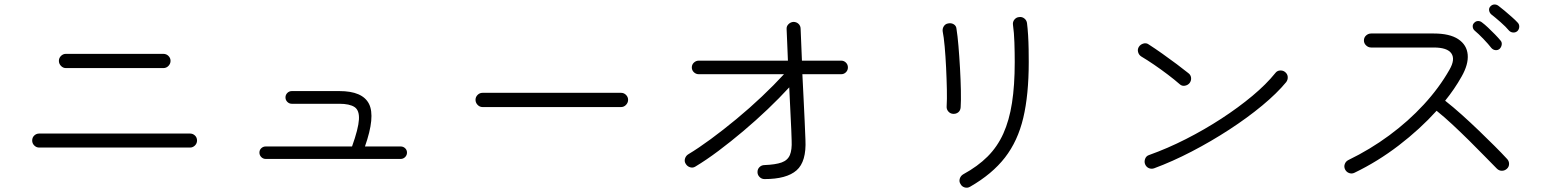

<svg xmlns="http://www.w3.org/2000/svg" viewBox="-20 -831 7040 877"><path d="M159 -157Q146 -157 136.5 -166.5Q127 -176 127 -189Q127 -203 136.5 -212Q146 -221 159 -221H848Q861 -221 870.5 -212Q880 -203 880 -189Q880 -176 870.5 -166.5Q861 -157 848 -157ZM281 -520Q268 -520 258.5 -530Q249 -540 249 -553Q249 -566 258.5 -575.5Q268 -585 281 -585H726Q740 -585 749.5 -575.5Q759 -566 759 -553Q759 -540 749.5 -530Q740 -520 726 -520Z M1194 -105Q1182 -105 1173.5 -113.5Q1165 -122 1165 -134Q1165 -146 1173.5 -154Q1182 -162 1194 -162H1588Q1617 -243 1619.5 -285Q1622 -327 1599.5 -342Q1577 -357 1530 -357H1313Q1301 -357 1292.5 -365.5Q1284 -374 1284 -386Q1284 -398 1292.5 -406.5Q1301 -415 1313 -415H1530Q1636 -415 1665.5 -356.5Q1695 -298 1647 -162H1810Q1822 -162 1830.5 -154Q1839 -146 1839 -134Q1839 -122 1830.5 -113.5Q1822 -105 1810 -105Z M2184 -342Q2171 -342 2161.5 -352Q2152 -362 2152 -375Q2152 -388 2161.5 -397.5Q2171 -407 2184 -407H2817Q2830 -407 2839.5 -397.5Q2849 -388 2849 -375Q2849 -362 2839.5 -352Q2830 -342 2817 -342Z M3472 -13Q3459 -13 3449.5 -22.5Q3440 -32 3440 -45Q3440 -59 3449.5 -68Q3459 -77 3472 -77Q3523 -79 3550.5 -89Q3578 -99 3588 -123Q3598 -147 3596 -189Q3595 -231 3591.5 -296.5Q3588 -362 3585 -432Q3540 -383 3486.5 -332Q3433 -281 3375.5 -232.5Q3318 -184 3262 -142Q3206 -100 3156 -70Q3145 -63 3132 -67Q3119 -71 3112 -83Q3105 -94 3109 -107Q3113 -120 3125 -127Q3170 -154 3226.5 -195.5Q3283 -237 3343.5 -287Q3404 -337 3460 -390Q3516 -443 3561 -492H3172Q3159 -492 3149.5 -501Q3140 -510 3140 -523Q3140 -536 3149.5 -545Q3159 -554 3172 -554H3579Q3577 -602 3575.5 -640Q3574 -678 3573 -698Q3572 -711 3581.5 -720.5Q3591 -730 3604 -731Q3618 -731 3627.5 -722Q3637 -713 3637 -699Q3638 -677 3639.5 -639Q3641 -601 3643 -554H3822Q3835 -554 3844 -545Q3853 -536 3853 -523Q3853 -510 3844 -501Q3835 -492 3822 -492H3645Q3648 -438 3650.5 -382Q3653 -326 3655.5 -277Q3658 -228 3659 -193Q3664 -93 3618.5 -53Q3573 -13 3472 -13Z M4411 22Q4399 29 4386 25Q4373 21 4367 9Q4360 -2 4364 -15Q4368 -28 4380 -35Q4446 -71 4491 -116Q4536 -161 4563 -221Q4590 -281 4602.5 -361Q4615 -441 4615 -547Q4615 -591 4613.5 -637Q4612 -683 4607 -717Q4605 -731 4613.5 -741.5Q4622 -752 4635 -753Q4648 -755 4658.5 -747Q4669 -739 4671 -726Q4674 -703 4676 -671Q4678 -639 4678.5 -606Q4679 -573 4679 -547Q4679 -398 4654 -292.5Q4629 -187 4570.5 -111.5Q4512 -36 4411 22ZM4333 -311Q4320 -312 4311.5 -322Q4303 -332 4304 -345Q4306 -375 4305 -422.5Q4304 -470 4301.5 -522Q4299 -574 4295 -618.5Q4291 -663 4286 -687Q4284 -700 4291 -711Q4298 -722 4311 -724Q4325 -727 4336.5 -720Q4348 -713 4349 -699Q4354 -668 4358 -620.5Q4362 -573 4365 -520Q4368 -467 4369 -419Q4370 -371 4368 -341Q4367 -326 4357 -318Q4347 -310 4333 -311Z M5251 -62Q5238 -58 5226.5 -63.5Q5215 -69 5210 -82Q5206 -94 5211 -106.5Q5216 -119 5229 -123Q5313 -153 5397.5 -196Q5482 -239 5559.5 -289.5Q5637 -340 5700.5 -393Q5764 -446 5805 -497Q5813 -508 5826.5 -509Q5840 -510 5850 -502Q5861 -493 5862 -480Q5863 -467 5855 -456Q5813 -405 5745.5 -349Q5678 -293 5595 -239Q5512 -185 5423.5 -139Q5335 -93 5251 -62ZM5369 -446Q5345 -467 5314 -490.5Q5283 -514 5251.5 -535.5Q5220 -557 5193 -573Q5182 -580 5178.5 -593Q5175 -606 5182 -617Q5189 -628 5202.5 -632Q5216 -636 5227 -628Q5255 -610 5289 -586Q5323 -562 5355 -538Q5387 -514 5408 -497Q5419 -489 5420.5 -476Q5422 -463 5414 -452Q5406 -442 5392.5 -439.5Q5379 -437 5369 -446Z M6167 -42Q6155 -36 6142.5 -40.5Q6130 -45 6124 -57Q6118 -69 6122.5 -81.5Q6127 -94 6139 -100Q6238 -148 6325.5 -212.5Q6413 -277 6483.5 -353.5Q6554 -430 6601 -513Q6628 -560 6609.5 -587Q6591 -614 6529 -614H6243Q6230 -614 6220 -623.5Q6210 -633 6210 -646Q6210 -660 6220 -669Q6230 -678 6243 -678H6529Q6602 -678 6641 -652Q6680 -626 6684 -581.5Q6688 -537 6656 -481Q6624 -424 6581 -371Q6618 -342 6657.5 -306.5Q6697 -271 6735.5 -234Q6774 -197 6807 -164Q6840 -131 6863 -106Q6873 -96 6873 -82.5Q6873 -69 6863 -60Q6853 -51 6840 -51Q6827 -51 6817 -61Q6794 -84 6761.5 -117.5Q6729 -151 6691 -188.5Q6653 -226 6615 -261.5Q6577 -297 6542 -325Q6466 -241 6369.5 -167Q6273 -93 6167 -42ZM6830 -608Q6822 -601 6811 -602Q6800 -603 6792 -612Q6779 -629 6756 -653Q6733 -677 6716 -691Q6708 -698 6707 -708.5Q6706 -719 6713 -726Q6721 -735 6731.5 -735Q6742 -735 6750 -728Q6761 -720 6777 -705Q6793 -690 6808.5 -674Q6824 -658 6833 -647Q6841 -639 6839.5 -627.5Q6838 -616 6830 -608ZM6911 -689Q6903 -682 6892 -682.5Q6881 -683 6873 -691Q6859 -708 6834 -730Q6809 -752 6792 -765Q6784 -772 6782 -782.5Q6780 -793 6787 -801Q6795 -810 6805.5 -810.5Q6816 -811 6825 -804Q6836 -796 6852.5 -782Q6869 -768 6885.5 -753.5Q6902 -739 6912 -728Q6920 -720 6919.5 -708.5Q6919 -697 6911 -689Z"/></svg>

Font: Zen Maru Gothic
Style: Regular
Weight: 400
Designer: Yoshimichi Ohira
Foundry: Positype
Version: Version 1.002